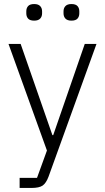

<svg xmlns="http://www.w3.org/2000/svg" viewBox="-20 -729 519 949"><path d="M399 -512H457L220 144Q208 176 191 188Q174 200 135 200H77V150H163L212 15L22 -512H82L239 -61H243ZM149 -627Q128 -627 119 -637Q110 -647 110 -663V-673Q110 -689 119 -699Q128 -709 149 -709Q169 -709 178.5 -699Q188 -689 188 -673V-663Q188 -647 178.5 -637Q169 -627 149 -627ZM333 -627Q313 -627 303.5 -637Q294 -647 294 -663V-673Q294 -689 303.5 -699Q313 -709 333 -709Q354 -709 363 -699Q372 -689 372 -673V-663Q372 -647 363 -637Q354 -627 333 -627Z"/></svg>

Font: IBM Plex Sans Arabic Light
Style: Regular
Weight: 300
Designer: Mike Abbink, Paul van der Laan, Pieter van Rosmalen, Wael Morcos, Khajak Apelian
Foundry: Bold Monday
Version: Version 1.2